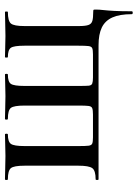

<svg xmlns="http://www.w3.org/2000/svg" viewBox="92 -518 567 792"><g transform="rotate(-90 376.0 -122.5)"><path d="M713 137Q713 87 699.5 57Q686 27 658 13.5Q630 0 585 0H32Q29 0 29 -6Q29 -12 32 -12Q68 -12 78 -26Q88 -40 88 -83V-305Q88 -349 78 -361.5Q68 -374 32 -374Q29 -374 29 -380Q29 -386 32 -386Q52 -386 77 -385Q102 -384 128 -384Q152 -384 175.5 -385Q199 -386 217 -386Q220 -386 220 -380Q220 -374 217 -374Q187 -374 178 -361.5Q169 -349 169 -305V-81Q169 -53 170.5 -41Q172 -29 179.5 -26Q187 -23 205 -23H299Q317 -23 325 -26Q333 -29 334.5 -41.5Q336 -54 336 -82V-305Q336 -349 326.5 -361.5Q317 -374 281 -374Q278 -374 278 -380Q278 -386 281 -386Q300 -386 325 -385Q350 -384 375 -384Q400 -384 423 -385Q446 -386 464 -386Q467 -386 467 -380Q467 -374 464 -374Q434 -374 425.5 -361.5Q417 -349 417 -305V-81Q417 -53 418 -41Q419 -29 427 -26Q435 -23 452 -23H547Q565 -23 572.5 -26Q580 -29 581.5 -41.5Q583 -54 583 -83V-305Q583 -349 574.5 -361.5Q566 -374 536 -374Q534 -374 534 -380Q534 -386 536 -386Q555 -386 577 -385Q599 -384 623 -384Q649 -384 675 -385Q701 -386 722 -386Q724 -386 724 -380Q724 -374 722 -374Q685 -374 674.5 -361.5Q664 -349 664 -305V-81Q664 -54 668.5 -41.5Q673 -29 685.5 -25.5Q698 -22 722 -22Q730 -22 731 -20.5Q732 -19 732 -11Q732 3 730 20Q728 37 726.5 65Q725 93 725 137Q725 141 719 141Q713 141 713 137Z"/></g></svg>

Font: Cormorant SemiBold
Style: Regular
Weight: 600
Designer: Christian Thalmann (Catharsis Fonts)
Foundry: Catharsis Fonts
Version: Version 4.000